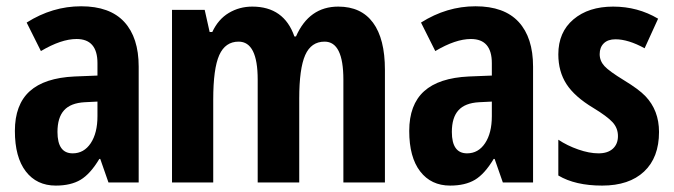

<svg xmlns="http://www.w3.org/2000/svg" viewBox="-20 -575 2123 605"><path d="M64 -503.9Q145 -555.2 235.6 -555.2Q326.2 -555.2 371.6 -505.9Q417 -456.5 417 -365.2V0H321.8L295.9 -74.2H293Q264.6 -26.9 233.9 -8.5Q203.1 9.8 155.8 9.8Q95.7 9.8 61.3 -34.9Q26.9 -79.6 26.9 -162.4Q26.9 -245.1 73.5 -287.4Q120.1 -329.6 214.8 -334L287.1 -336.9V-376Q287.1 -452.1 221.2 -452.1Q172.9 -452.1 108.9 -414.1ZM161.1 -159.2Q161.1 -91.8 209 -91.8Q244.6 -91.8 265.9 -123.8Q287.1 -155.8 287.1 -209V-254.9L247.1 -252.9Q202.6 -250.5 181.9 -227.5Q161.1 -204.6 161.1 -159.2Z M1045.9 -554.2Q1118.2 -554.2 1155.5 -503.4Q1192.9 -452.6 1192.9 -355V0H1062V-324.2Q1062 -443.8 1002.9 -443.8Q960.4 -443.8 941.7 -401.4Q922.9 -358.9 922.9 -264.2V0H792V-324.2Q792 -443.8 731.9 -443.8Q689.9 -443.8 670.9 -401.4Q651.9 -358.9 651.9 -261.2V0H522V-543.9H625L640.6 -474.1H648.9Q667.5 -514.2 700.9 -534.2Q734.4 -554.2 774.9 -554.2Q875 -554.2 907.7 -460H912.6Q954.1 -554.2 1045.9 -554.2Z M1306.6 -503.9Q1387.7 -555.2 1478.3 -555.2Q1568.8 -555.2 1614.3 -505.9Q1659.7 -456.5 1659.7 -365.2V0H1564.5L1538.6 -74.2H1535.6Q1507.3 -26.9 1476.6 -8.5Q1445.8 9.8 1398.4 9.8Q1338.4 9.8 1304 -34.9Q1269.5 -79.6 1269.5 -162.4Q1269.5 -245.1 1316.2 -287.4Q1362.8 -329.6 1457.5 -334L1529.8 -336.9V-376Q1529.8 -452.1 1463.9 -452.1Q1415.5 -452.1 1351.6 -414.1ZM1403.8 -159.2Q1403.8 -91.8 1451.7 -91.8Q1487.3 -91.8 1508.5 -123.8Q1529.8 -155.8 1529.8 -209V-254.9L1489.7 -252.9Q1445.3 -250.5 1424.6 -227.5Q1403.8 -204.6 1403.8 -159.2Z M1739.3 -134.8Q1767.1 -116.2 1802 -104Q1836.9 -91.8 1866 -91.8Q1895 -91.8 1911.1 -106.4Q1927.2 -121.1 1927.2 -146.2Q1927.2 -171.4 1910.2 -189.9Q1893.1 -208.5 1849.6 -234.9Q1791 -270 1765.1 -309.8Q1739.3 -349.6 1739.3 -403.8Q1739.3 -473.6 1786.9 -513.9Q1834.5 -554.2 1912.1 -554.2Q1989.7 -554.2 2053.7 -516.1L2011.2 -422.9Q1959.5 -451.2 1919.4 -451.2Q1895.5 -451.2 1882.6 -438.5Q1869.6 -425.8 1869.6 -404.5Q1869.6 -383.3 1884.5 -366.9Q1899.4 -350.6 1946.3 -322Q1993.2 -293.5 2013.7 -272Q2056.6 -227.1 2056.6 -159.2Q2056.6 -78.6 2009.5 -34.4Q1962.4 9.8 1877.4 9.8Q1792.5 9.8 1739.3 -22Z"/></svg>

Font: Open Sans Hebrew Condensed
Style: Bold
Weight: 700
Width: 3
Foundry: Ascender Corporation, Yanek Iontef
Version: Version 2.001;PS 002.001;hotconv 1.0.70;makeotf.lib2.5.58329